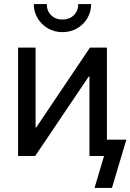

<svg xmlns="http://www.w3.org/2000/svg" viewBox="-20 -762 637 938"><path d="M502.4 0H417V-388.2H413.6L151.9 0H68.4V-529.3H153.8V-139.6H157.2L419.4 -529.3H502.4ZM285.2 -605Q246.1 -605 214.4 -623.3Q182.6 -641.6 163.8 -672.9Q145 -704.1 145 -742.2H208.5Q208.5 -709 230 -687.7Q251.5 -666.5 285.2 -666.5Q318.8 -666.5 340.6 -687.7Q362.3 -709 362.3 -742.2H425.3Q425.3 -704.1 406.7 -672.9Q388.2 -641.6 356.4 -623.3Q324.7 -605 285.2 -605ZM441.9 156.2 488.3 0H457V-79.6H597.2L526.9 156.2Z"/></svg>

Font: Inter 24pt
Style: Regular
Weight: 400
Designer: Rasmus Andersson
Foundry: rsms
Version: Version 4.001;git-66647c0bb